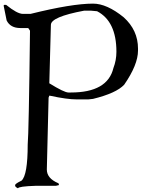

<svg xmlns="http://www.w3.org/2000/svg" viewBox="-20 -1019 801 1059"><path d="M493.2 -999Q569.3 -999 662.1 -923.8Q741.2 -852.5 741.2 -751V-740.2Q741.2 -662.1 665 -551.8Q621.1 -504.9 493.2 -473.6L466.8 -470.7H403.3Q349.6 -470.7 254.9 -491.2H252L248 -480.5L238.3 -84Q238.3 -35.2 300.8 -8.8L304.7 -4.9V2L288.1 5.9H175.8Q83 8.8 79.1 19.5Q64.5 12.7 63.5 5.9V2Q63.5 -5.9 98.6 -22.5Q132.8 -52.7 132.8 -221.7Q138.7 -282.2 145.5 -849.6L135.7 -864.3H92.8Q37.1 -864.3 16.6 -906.2L0 -988.3L2.9 -992.2H13.7Q75.2 -942.4 106.4 -942.4H148.4Q376 -999 493.2 -999ZM252 -559.6Q334 -508.8 357.4 -508.8H371.1Q573.2 -508.8 605.5 -643.6Q622.1 -686.5 622.1 -733.4Q622.1 -901.4 515.6 -957L483.4 -960H443.4Q260.7 -925.8 260.7 -881.8Z"/></svg>

Font: EG Dragon Caps 
Style: Regular
Weight: 400
Designer: Bill Roach / W.K. Roach
Version: Version 1.00 April 18, 2012, initial release